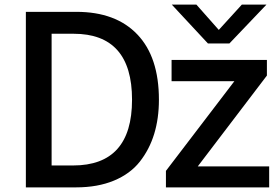

<svg xmlns="http://www.w3.org/2000/svg" viewBox="-20 -810 1210 830"><path d="M697.3 0V-71.3L993.2 -459H721.7V-550.8H1133.8V-483.4L835 -90.8H1143.6V0ZM91.8 0V-758.8H310.5Q480.5 -758.8 573.7 -661.1Q667 -563.5 667 -378.9Q667 -297.9 646.5 -231Q626 -164.1 584.5 -111.3Q543 -58.6 472.7 -29.3Q402.3 0 308.6 0ZM203.1 -94.7H295.9Q550.8 -94.7 550.8 -378.9Q550.8 -664.1 297.9 -664.1H203.1ZM722.7 -790H829.1L925.8 -680.7L1025.4 -790H1131.8L971.7 -622.1H878.9Z"/></svg>

Font: Gothic A1 SemiBold
Style: Regular
Weight: 600
Version: Version 2.50